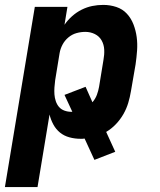

<svg xmlns="http://www.w3.org/2000/svg" viewBox="-31 -558 651 783"><path d="M-11 205 111 -530H244L232 -457Q245 -476 263 -492Q281 -508 302 -518.5Q323 -529 345 -533.5Q367 -538 390 -538Q418 -538 443.5 -529.5Q469 -521 486.5 -502Q504 -483 513.5 -458Q523 -433 526.5 -406.5Q530 -380 528 -352Q526 -324 522 -296L503 -186Q499 -162 492 -138.5Q485 -115 472.5 -93Q460 -71 442 -52Q424 -33 402 -20L439 61L354 94L314 7Q310 8 305.5 8Q301 8 297 8Q274 8 252 2Q230 -4 213.5 -17.5Q197 -31 186.5 -50.5Q176 -70 171 -91L122 205ZM260 -102Q261 -102 262 -102Q263 -102 264 -102L232 -171L318 -204L346 -141Q358 -155 364 -171Q370 -187 373 -204L391 -314Q395 -335 394 -355.5Q393 -376 383.5 -393Q374 -410 356 -419Q338 -428 317 -428Q299 -428 281 -423Q263 -418 248 -405.5Q233 -393 224 -376Q215 -359 212 -341L194 -231Q192 -216 191 -201.5Q190 -187 191 -173Q192 -159 196.5 -145.5Q201 -132 209.5 -122Q218 -112 231.5 -107Q245 -102 260 -102Z"/></svg>

Font: Iosevka Curly XBdEx
Style: Italic
Weight: 800
Width: 7
Italic angle: -9°
Monospace: yes
Designer: Belleve Invis
Foundry: Belleve Invis
Version: Version 11.1.0; ttfautohint (v1.8.3)